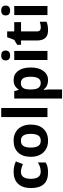

<svg xmlns="http://www.w3.org/2000/svg" viewBox="1038 -1838 1040 3156"><g transform="rotate(-90 1558.0 -260.0)"><path d="M299.8 9.8Q44.9 9.8 44.9 -270Q44.9 -408.7 114.3 -482.4Q183.6 -556.2 313 -556.2Q408.2 -556.2 482.4 -519L439 -403.8Q359.9 -436 313 -436Q196.8 -436 196.8 -273.4Q196.8 -110.8 313 -110.8Q395 -110.8 465.8 -158.2V-30.8Q427.7 -6.3 392.6 1Q356 9.8 299.8 9.8Z M829.1 -556.2Q904.3 -556.2 963.6 -522.2Q1022.9 -488.3 1055.4 -424.6Q1087.9 -360.8 1087.9 -278.8Q1087.9 -276.4 1087.9 -273.9Q1087.9 -140.6 1017.6 -65.4Q947.3 9.8 821.8 9.8Q819.8 9.8 817.4 9.8Q742.2 9.8 682.9 -24.7Q623.5 -59.1 591.1 -123Q558.6 -187 558.6 -269Q558.6 -271.5 558.6 -273.9Q558.6 -407.7 628.4 -481.4Q698.2 -556.2 824.7 -556.2Q826.7 -556.2 829.1 -556.2ZM908.7 -396.2Q881.8 -436 822.8 -436Q763.7 -436 737.1 -396.5Q710.4 -356.9 710.4 -274.2Q710.4 -191.4 737.5 -150.6Q764.6 -109.9 823.5 -109.9Q882.3 -109.9 908.9 -150.4Q935.5 -190.9 935.5 -273.7Q935.5 -356.4 908.7 -396.2Z M1360.4 0H1211.4V-759.8H1360.4Z M1665.5 -474.6Q1717.3 -556.2 1817.1 -556.2Q1917 -556.2 1971.7 -481Q2026.4 -407.2 2026.6 -275.1Q2026.9 -143.1 1970 -66.7Q1913.1 9.8 1819.8 9.8Q1818.4 9.8 1816.4 9.8Q1720.7 9.8 1665.5 -60.1H1657.7Q1665.5 5.9 1665.5 19V240.2H1516.6V-545.9H1637.7L1658.7 -474.6ZM1665.5 -274.9Q1665.5 -187.5 1691.4 -149.2Q1717.3 -110.8 1774.4 -110.8Q1874.5 -110.8 1874.5 -275.9Q1874.5 -356.9 1849.6 -397Q1824.7 -437 1770.8 -437Q1716.8 -437 1691.7 -402.8Q1666.5 -368.7 1665.5 -291Z M2305.2 -687Q2305.2 -651.9 2284.7 -632.8Q2264.2 -613.8 2224.1 -613.8Q2143.1 -613.8 2143.1 -686.8Q2143.1 -759.8 2224.1 -759.8Q2305.2 -759.8 2305.2 -687ZM2298.3 0H2149.4V-545.9H2298.3Z M2619.6 -545.9H2772.5V-434.1H2619.6V-170.9Q2619.6 -140.1 2637 -124.5Q2654.3 -108.9 2688.5 -108.9Q2722.7 -108.9 2778.3 -126V-15.1Q2722.7 9.8 2637.9 9.8Q2553.2 9.8 2512 -34.9Q2470.7 -79.6 2470.7 -170.9V-434.1H2399.4V-497.1L2481.4 -546.9L2524.4 -662.1H2619.6Z M3044.4 -687Q3044.4 -651.9 3023.9 -632.8Q3003.4 -613.8 2963.4 -613.8Q2882.3 -613.8 2882.3 -686.8Q2882.3 -759.8 2963.4 -759.8Q3044.4 -759.8 3044.4 -687ZM3037.6 0H2888.7V-545.9H3037.6Z"/></g></svg>

Font: Open Sans Hebrew
Style: Bold
Weight: 700
Foundry: Ascender Corporation, Yanek Iontef
Version: Version 2.001;PS 002.001;hotconv 1.0.70;makeotf.lib2.5.58329